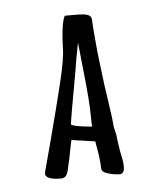

<svg xmlns="http://www.w3.org/2000/svg" viewBox="-38 -783 374 446"><g transform="rotate(-5 149.5 -560.0)"><path d="M182 -389Q182 -408 176 -440L174 -452L119 -460Q117 -451 114 -436Q111 -421 110 -415Q108 -408 105.5 -395.5Q103 -383 99 -378Q94 -373 88 -373Q51 -373 51 -388L52 -391V-393L69 -456Q92 -543 105 -597Q118 -651 118 -674L119 -697Q122 -738 129 -749H158Q176 -749 183.5 -745.5Q191 -742 191 -734Q191 -723 197 -659L203 -609Q205 -589 213 -536Q219 -496 219 -489Q219 -483 222 -472Q225 -460 225 -455Q225 -451 230 -421Q235 -400 235 -387Q235 -374 226 -371Q211 -371 196.5 -375.5Q182 -380 182 -389ZM169 -508Q169 -547 160 -626L154 -684Q146 -645 142 -617Q123 -513 121 -496Q130 -490 170 -487Q169 -492 169 -508Z"/></g></svg>

Font: Amatic SC
Style: Bold
Weight: 700
Designer: Multiple Designers
Foundry: Vernon Adams
Version: Version 2.505